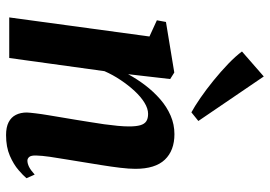

<svg xmlns="http://www.w3.org/2000/svg" viewBox="-148 -732 891 634"><g transform="rotate(90 297.0 -414.5)"><path d="M224.5 -392.5Q240.5 -422 261.2 -449.2Q282 -476.5 307.2 -498.5Q332.5 -520.5 361.5 -533Q390.5 -545.5 422.5 -545.5Q476.5 -545.5 506.8 -513.8Q537 -482 537 -416.5Q537 -396 533.5 -366.5Q530 -337 524.8 -305Q519.5 -273 515 -244.5Q511 -218.5 506 -189.2Q501 -160 497.2 -133.8Q493.5 -107.5 493 -89Q492.5 -72 497.8 -66Q503 -60 510 -60Q519 -60 530 -65.2Q541 -70.5 556 -84L568 -57Q560 -47 541.2 -30.8Q522.5 -14.5 493.8 -2Q465 10.5 425.5 10.5Q399.5 10.5 383 2Q366.5 -6.5 358.8 -22Q351 -37.5 351 -58Q351.5 -69 353.8 -87.5Q356 -106 359.8 -128.5Q363.5 -151 367.5 -174.8Q371.5 -198.5 375 -219.5Q378.5 -242.5 382.5 -266.2Q386.5 -290 389.8 -313.5Q393 -337 395 -358Q397 -379 397 -395.5Q397 -419 393 -432.8Q389 -446.5 380 -452.5Q371 -458.5 355.5 -458.5Q338 -458.5 318.5 -446.5Q299 -434.5 280 -414Q261 -393.5 243.8 -367.8Q226.5 -342 214.5 -314.5L171 0H37L100 -463L46.5 -487.5L52 -517.5L219 -545L240.5 -531.5ZM350.5 -601.5Q331 -612 303 -631.2Q275 -650.5 245.5 -674.5Q216 -698.5 190.2 -723.2Q164.5 -748 149.5 -768.5L232 -840.5L379 -624.5Z"/></g></svg>

Font: Merriweather 72pt
Style: Bold Italic
Weight: 700
Italic angle: -7.8°
Version: Version 2.101